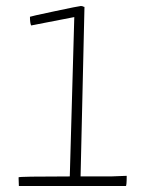

<svg xmlns="http://www.w3.org/2000/svg" viewBox="-20 -621 485 641"><path d="M84 -536Q80 -544 80 -565Q80 -566 162.5 -583.5Q245 -601 250 -601Q252 -601 254 -600.5Q256 -600 257.5 -599.5Q259 -599 260 -598H262L249 -32H350L403 -34Q403 0 400 0H43L42 -29Q42 -32 213 -32L228 -564Z"/></svg>

Font: Yanone Kaffeesatz Thin
Style: Regular
Weight: 250
Designer: Yanone (Cyrillic: Daniel Pouzeot)
Foundry: Yanone
Version: Version 1.003;PS 001.003;hotconv 1.0.88;makeotf.lib2.5.64775